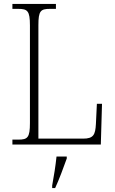

<svg xmlns="http://www.w3.org/2000/svg" viewBox="-20 -734 583 975"><path d="M43 0H492L498 -207H472L467 -104C464 -50 455 -30 402 -30H175V-606C175 -679 186 -689 234 -689H264V-714H43V-689H72C120 -689 132 -679 132 -605V-109C132 -35 120 -25 73 -25H43ZM245 208V221H260C279 181 304 113 319 71V61H267C262 109 254 159 245 208Z"/></svg>

Font: Noto Serif Bengali SemiCondensed ExtraLight
Style: Regular
Weight: 200
Width: 4
Designer: Juan Bruce, Universal Thirst, Indian Type Foundry and the Monotype Design Team.
Foundry: Monotype Imaging Inc.
Version: Version 2.003